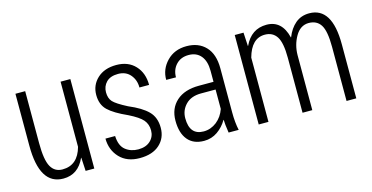

<svg xmlns="http://www.w3.org/2000/svg" viewBox="-61 -812 2121 1095"><g transform="rotate(-15 999.0 -264.0)"><path d="M63.5 -221.7V-528.3H121.1V-220.7Q121.1 -122.1 143.6 -82Q166 -42 211.9 -42Q302.2 -42 330.1 -143.6V-528.3H387.7V0H336.4L332 -78.6H330.6Q291 9.8 203.6 9.8Q63.5 9.8 63.5 -221.7Z M653.8 -243.7Q576.2 -278.3 541.5 -311.5Q506.8 -344.7 506.8 -402.3Q506.8 -460 548.3 -499Q590.3 -538.1 660.6 -538.1Q731 -538.1 772 -494.1Q813 -450.2 813 -379.9H755.9Q756.3 -423.8 730 -455.1Q703.6 -486.3 657.7 -486.3Q611.8 -486.3 587.9 -461.9Q564.5 -437.5 564.5 -402.3Q564.5 -367.2 583 -346.7Q601.6 -326.2 665 -293.5Q741.7 -261.2 777.8 -224.6Q814 -188 814 -127Q814 -66.4 772 -28.3Q730 9.8 654.8 9.8Q579.6 9.8 536.6 -35.6Q493.7 -81.1 493.2 -148.4H550.3Q552.7 -90.3 584 -65.4Q615.2 -40.5 660.2 -40.5Q705.1 -41 731 -65.4Q756.8 -89.8 756.8 -126.5Q756.8 -163.1 735.4 -188.5Q713.9 -213.9 653.8 -243.7Z M962.9 -142.6Q962.9 -43 1045.9 -43Q1087.9 -43 1123 -70.3Q1157.2 -97.7 1172.4 -141.6V-256.3H1085Q1027.3 -255.9 995.1 -222.7Q962.9 -189.5 962.9 -142.6ZM1034.7 9.8Q971.7 9.8 938.5 -30.3Q905.3 -70.3 905.3 -143.1Q905.3 -215.8 953.1 -258.8Q1001 -301.8 1086.4 -301.8H1172.4V-366.7Q1172.4 -423.8 1146.5 -455.1Q1120.6 -486.3 1074.2 -486.3Q1027.8 -486.3 1000 -456.5Q972.2 -426.8 972.2 -381.8L914.6 -382.3Q914.1 -445.3 959 -491.7Q1003.9 -538.1 1075.2 -538.1Q1146.5 -538.1 1188 -494.1Q1230 -450.2 1230 -365.7V-106.4Q1230 -45.9 1240.2 0H1180.7Q1172.4 -53.7 1172.4 -76.7L1170.9 -77.1Q1148.9 -39.1 1113.8 -14.6Q1078.6 9.8 1034.7 9.8Z M1799.8 -538.1Q1934.6 -538.1 1934.6 -319.3V0H1877V-319.8Q1877 -413.6 1853.5 -449.7Q1830.1 -485.8 1781.7 -485.4Q1732.9 -484.4 1704.1 -434.6Q1675.3 -384.8 1674.8 -324.7V0H1617.2V-324.7Q1617.2 -413.6 1593.8 -449.7Q1570.3 -485.8 1523.9 -485.8Q1445.3 -485.8 1416 -379.4V0H1358.4V-528.3H1410.2L1414.6 -448.7H1416Q1457.5 -538.1 1547.9 -538.1Q1638.2 -538.1 1664.1 -432.6H1665.5Q1684.6 -481.4 1718.3 -509.8Q1752 -538.1 1799.8 -538.1Z"/></g></svg>

Font: RobotoCondensed-Light
Style: Light
Weight: 300
Designer: Google
Version: Version 1.200311; 2013